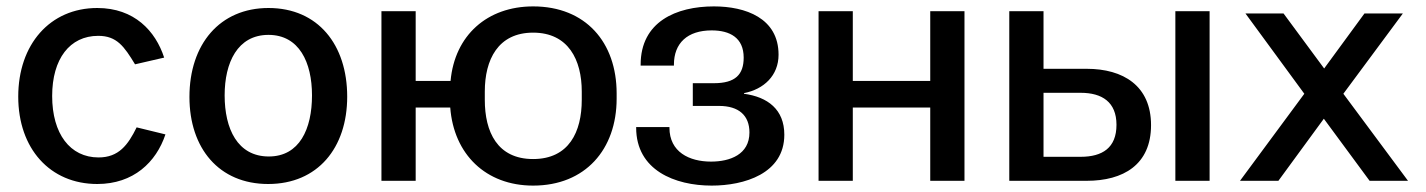

<svg xmlns="http://www.w3.org/2000/svg" viewBox="-20 -565 4455 600"><path d="M284 -540C136 -540 37 -426 37 -263C37 -101 136 10 284 10C397 10 468 -58 497 -145L407 -167C380 -112 351 -73 288 -73C199 -73 143 -147 143 -265C143 -381 198 -453 287 -453C345 -453 368 -420 402 -364L493 -385C466 -468 400 -540 284 -540Z M818 10C973 10 1065 -103 1065 -263C1065 -425 974 -540 819 -540C667 -540 572 -427 572 -262C572 -102 664 10 818 10ZM820 -76C722 -76 682 -163 682 -267C682 -369 722 -456 819 -456C915 -456 955 -370 955 -267C955 -162 916 -76 820 -76Z M1172 -530V0H1279V-229H1387C1398 -83 1498 15 1646 15C1809 15 1907 -98 1907 -257V-273C1907 -433 1810 -545 1646 -545C1503 -545 1401 -455 1388 -312H1279V-530ZM1495 -279C1495 -378 1536 -463 1646 -463C1756 -463 1798 -378 1798 -279V-253C1798 -153 1758 -68 1646 -68C1534 -68 1495 -153 1495 -253Z M2204 15C2305 15 2431 -22 2431 -144C2431 -223 2379 -262 2305 -272V-274C2367 -286 2413 -329 2413 -394C2413 -509 2309 -545 2211 -545C2093 -545 1982 -497 1982 -363V-360H2086V-363C2086 -430 2128 -470 2204 -470C2261 -470 2304 -447 2304 -385C2304 -332 2278 -305 2211 -305H2145V-234H2227C2289 -234 2322 -204 2322 -151C2322 -82 2261 -60 2202 -60C2134 -60 2072 -90 2072 -166V-168H1968V-166C1968 -33 2089 15 2204 15Z M2538 -530V0H2645V-229H2887V0H2994V-530H2887V-312H2645V-530Z M3241 -530H3134V0H3376C3490 0 3577 -50 3577 -174C3577 -297 3490 -350 3376 -350H3241ZM3653 -530V0H3760V-530ZM3357 -275C3424 -275 3469 -246 3469 -175C3469 -103 3425 -75 3357 -75H3241V-275Z M4178 -272 4364 -523H4244L4118 -351L3991 -523H3872L4056 -272L3855 0H3975L4117 -194L4260 0H4380Z"/></svg>

Font: Cheyenne Sans Medium
Style: Regular
Weight: 500
Designer: The Public Sans project authors (U.S. Web Design System), Libre Franklin designed by Pablo Impallari and Rodrigo Fuenzal
Foundry: The Cheyenne Sans Project Authors
Version: Version 2.007